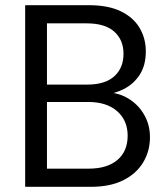

<svg xmlns="http://www.w3.org/2000/svg" viewBox="-20 -720 646 740"><path d="M77 0V-700H323Q397 -700 445.5 -676.5Q494 -653 518 -612.5Q542 -572 542 -522Q542 -468 518.5 -432Q495 -396 457.5 -377Q420 -358 378 -354L392 -364Q437 -363 475 -340Q513 -317 535.5 -278Q558 -239 558 -191Q558 -138 532 -94.5Q506 -51 455.5 -25.5Q405 0 331 0ZM161 -70H322Q393 -70 432.5 -103.5Q472 -137 472 -197Q472 -256 431.5 -291.5Q391 -327 320 -327H161ZM161 -394H317Q385 -394 420.5 -426Q456 -458 456 -513Q456 -566 420.5 -598Q385 -630 314 -630H161Z"/></svg>

Font: DM Sans 9pt
Style: Regular
Weight: 400
Designer: Colophon Foundry, Jonny Pinhorn
Foundry: Colophon Foundry
Version: Version 4.004;gftools[0.9.30]